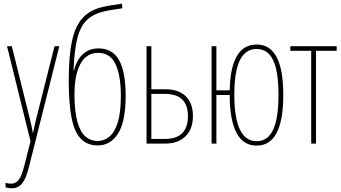

<svg xmlns="http://www.w3.org/2000/svg" viewBox="-20 -777 1844 1039"><path d="M42 242Q24 242 10 236V212Q23 217 40 217Q66 217 82 195.5Q98 174 111 122L145 -13L18 -527H44L140 -140Q148 -108 151 -93.5Q154 -79 155 -72.5Q156 -66 157 -59H159Q165 -89 169.5 -107.5Q174 -126 178 -142L275 -527H301L137 125Q121 189 100 215.5Q79 242 42 242Z M509 10Q453 10 418 -25.5Q383 -61 367.5 -138.5Q352 -216 352 -342Q352 -474 370 -556.5Q388 -639 429.5 -682.5Q471 -726 543 -741Q560 -745 587 -749Q614 -753 640 -757L642 -732Q615 -728 588 -724Q561 -720 543 -715Q485 -702 450 -668.5Q415 -635 398.5 -570Q382 -505 378 -397H381Q388 -427 404 -454Q420 -481 447 -498Q474 -515 514 -515Q588 -515 624 -452Q660 -389 660 -259Q660 -119 619 -54.5Q578 10 509 10ZM508 -14Q543 -14 571.5 -37Q600 -60 617 -113.5Q634 -167 634 -259Q634 -369 605 -430Q576 -491 511 -491Q447 -491 414.5 -430Q382 -369 383 -259Q384 -168 400 -114Q416 -60 444 -37Q472 -14 508 -14Z M773 0V-527H799V-294H875Q946 -294 985 -256.5Q1024 -219 1024 -149Q1024 -79 984 -39.5Q944 0 873 0ZM799 -25H872Q997 -25 997 -149Q997 -269 872 -269H799Z M1369 11Q1296 11 1259.5 -59Q1223 -129 1223 -263H1151V0H1125V-527H1151V-288H1223Q1228 -536 1369 -536Q1513 -536 1513 -264Q1513 11 1369 11ZM1369 -13Q1429 -13 1458 -75Q1487 -137 1487 -264Q1487 -391 1458 -451.5Q1429 -512 1369 -512Q1308 -512 1278 -451Q1248 -390 1248 -265Q1248 -13 1369 -13Z M1664 0V-502H1551V-527H1802V-502H1690V0Z"/></svg>

Font: Noto Sans ExtraCondensed Thin
Style: Regular
Weight: 100
Width: 2
Designer: Monotype Design Team
Foundry: Monotype Imaging Inc.
Version: Version 2.013; ttfautohint (v1.8.4.7-5d5b)